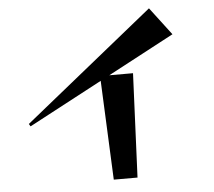

<svg xmlns="http://www.w3.org/2000/svg" viewBox="-58 -872 1116 999"><g transform="rotate(-5 500.0 -372.0)"><path d="M473 -454 89 -250 81 -263 756 -808 866 -663 520 -479H644L620 64H496Z"/></g></svg>

Font: Tiejili SC
Style: Regular
Weight: 400
Designer: Buernia
Foundry: Ershou Xiaoxi Press
Version: Version 1.100